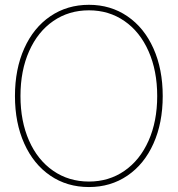

<svg xmlns="http://www.w3.org/2000/svg" viewBox="-20 -755 725 783"><path d="M41 -363.3Q41 -473.1 78.9 -557.6Q116.7 -642.1 185.3 -688.7Q253.9 -735.4 342.8 -735.4Q431.2 -735.4 499.5 -688.7Q567.9 -642.1 605.7 -557.6Q643.6 -473.1 643.6 -363.3Q643.6 -253.4 605.7 -169.2Q567.9 -85 499.5 -38.6Q431.2 7.8 342.8 7.8Q253.4 7.8 185.1 -38.8Q116.7 -85.4 78.9 -169.7Q41 -253.9 41 -363.3ZM621.1 -363.3Q621.1 -466.3 585.9 -545.9Q550.8 -625.5 487.5 -669.2Q424.3 -712.9 342.8 -712.9Q260.7 -712.9 197.5 -669.4Q134.3 -626 98.9 -546.6Q63.5 -467.3 63.5 -363.3Q63.5 -260.7 98.4 -181.6Q133.3 -102.5 196.8 -58.6Q260.3 -14.6 342.8 -14.6Q424.3 -14.6 487.5 -58.3Q550.8 -102.1 585.9 -181.2Q621.1 -260.3 621.1 -363.3Z"/></svg>

Font: Intratopia Thin
Style: Regular
Weight: 100
Designer: Rasmus Andersson
Foundry: rsms
Version: Version 3.000;Glyphs 3.2.3 (3260)